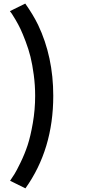

<svg xmlns="http://www.w3.org/2000/svg" viewBox="-20 -831 490 1076"><path d="M122.5 224.5 36.5 182Q37 181.5 38.5 179Q50.5 161.5 61.2 144.5Q72 127.5 95.2 79.8Q118.5 32 134.8 -17.2Q151 -66.5 164 -141.5Q177 -216.5 177 -294Q177 -353.5 169.2 -411.5Q161.5 -469.5 150.8 -512.8Q140 -556 123.5 -599.2Q107 -642.5 95 -668Q83 -693.5 67 -720.5Q51 -747.5 46.5 -753.8Q42 -760 35.5 -768.5L121.5 -811Q165.5 -749 193.5 -691.5Q278.5 -513 278.5 -294Q278.5 6 122.5 224.5Z"/></svg>

Font: League Mono Condensed Medium
Style: Regular
Weight: 500
Width: 1
Designer: Tyler Finck
Foundry: The League of Moveable Type / Tyler Finck
Version: Version 2.210